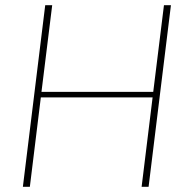

<svg xmlns="http://www.w3.org/2000/svg" viewBox="-20 -723 737 743"><path d="M641.5 -703 555 0H528L570.5 -346H138L95.5 0H68.5L155 -703H182L140.5 -367.5H573L614.5 -703Z"/></svg>

Font: Lato ExtraLight
Style: Italic
Weight: 275
Italic angle: -7°
Designer: Lukasz Dziedzic with Adam Twardoch and Botio Nikoltchev
Foundry: tyPoland Lukasz Dziedzic
Version: Version 2.015; 2015-08-06; http://www.latofonts.com/